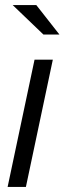

<svg xmlns="http://www.w3.org/2000/svg" viewBox="-20 -736 254 756"><path d="M10 0 116 -501H188L82 0ZM151 -600 30 -716H123L214 -600Z"/></svg>

Font: Red Hat Display
Style: Italic
Weight: 400
Italic angle: -12°
Designer: Pentagram, MCKL
Foundry: Pentagram, MCKL
Version: Version 1.023; ttfautohint (v1.8.3)